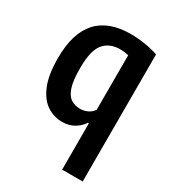

<svg xmlns="http://www.w3.org/2000/svg" viewBox="-187 -657 882 979"><g transform="rotate(30 254.5 -167.0)"><path d="M334 220V-52.5H328Q311 -25.5 281 -8Q251 9.5 210.5 9.5Q163 9.5 122 -17.2Q81 -44 56 -103.8Q31 -163.5 31 -263Q31 -554 293.5 -554Q333.5 -554 377.2 -547Q421 -540 455 -528V220ZM258.5 -94Q280 -94 300.8 -103.8Q321.5 -113.5 334 -132.5V-453.5Q324 -456 310.2 -457.8Q296.5 -459.5 284 -459.5Q222.5 -459.5 188.5 -419Q154.5 -378.5 154.5 -274Q154.5 -200 167.8 -161.2Q181 -122.5 204.5 -108.2Q228 -94 258.5 -94Z"/></g></svg>

Font: Encode Sans Cnd SmBold
Style: Regular
Weight: 600
Width: 3
Designer: Multiple Designers
Foundry: Impallari Type
Version: Version 3.002; ttfautohint (v1.8.3) -l 8 -r 50 -G 200 -x 14 